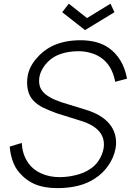

<svg xmlns="http://www.w3.org/2000/svg" viewBox="-20 -978 691 1014"><path d="M308.5 -913.5 343.5 -958.5 439.5 -882.5 563.5 -958.5 584.5 -913.5 429 -819ZM588.5 -546Q572 -633.5 512.5 -674Q490 -689.5 459 -698.5Q428 -707.5 396 -707.5Q326.5 -707.5 275 -682.5Q258.5 -674 244.2 -662Q230 -650 218.8 -635.8Q207.5 -621.5 199.5 -605.5Q191.5 -589.5 188.5 -573Q184.5 -550.5 188.5 -530Q192.5 -509.5 206.5 -494Q231.5 -462.5 306 -437.5L434.5 -398Q516 -373 556 -326Q578.5 -300.5 587.8 -266Q597 -231.5 590.5 -195Q582 -147.5 552.5 -104.5Q523.5 -62 480 -34.5Q404.5 15.5 282.5 15.5Q210.5 15.5 160 -7.2Q109.5 -30 72 -79Q54 -104.5 43.8 -137.8Q33.5 -171 31.5 -204L95 -223Q96 -208 98 -194.8Q100 -181.5 104 -168.8Q108 -156 114 -143.5Q120 -131 129 -117.5Q153 -82.5 196.8 -62.5Q240.5 -42.5 295 -42.5Q336.5 -42.5 379.5 -53Q423.5 -63.5 453 -83.5Q483.5 -102 502.2 -131.8Q521 -161.5 527 -193.5Q535.5 -245.5 505 -282.5Q475.5 -318.5 408.5 -339.5L279 -380Q257 -388 238.8 -395.8Q220.5 -403.5 206 -410.5Q191.5 -417.5 178.5 -427.2Q165.5 -437 154 -449Q133 -473 126.5 -506.5Q120 -540 126 -576Q134 -624 170.5 -667Q206.5 -710.5 255 -734.5Q319.5 -765.5 405 -765.5Q448.5 -765.5 486.2 -755.8Q524 -746 553 -726Q630.5 -672 651 -562.5Z"/></svg>

Font: Russisch Sans Light
Style: Italic
Weight: 300
Italic angle: -10°
Designer: Michael Sharanda (font) & Cristiano Sobral (main changes)
Foundry: Michael Sharanda
Version: Version 2.00;September 8, 2020;FontCreator 13.0.0.2681 64-bi